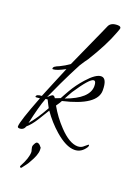

<svg xmlns="http://www.w3.org/2000/svg" viewBox="-216 -708 711 1005"><g transform="rotate(20 140.0 -205.5)"><path d="M267 48Q220 48 158 -6Q111 -47 74 -100Q64 -84 55 -69Q46 -54 36 -38Q12 0 -10 18Q-18 41 -41 41Q-52 41 -52 33Q-52 5 6 -144L-13 -142Q-19 -142 -19 -144Q-19 -158 11 -159Q27 -197 45 -241.5Q63 -286 84 -335Q38 -310 18 -310Q14 -310 14 -313Q14 -323 28 -329Q30 -331 34.5 -332.5Q39 -334 45 -337Q74 -351 97 -368Q110 -397 130 -441.5Q150 -486 177 -546Q183 -559 191 -577Q199 -595 210 -620Q221 -643 257 -643Q276 -643 276 -632Q276 -628 267 -605Q253 -567 229.5 -521Q206 -475 173 -422Q168 -415 160 -404Q152 -393 143 -378Q137 -368 129.5 -352Q122 -336 111 -316Q86 -267 39 -163Q59 -182 65 -182Q73 -182 79 -171Q81 -172 88.5 -174.5Q96 -177 108 -182Q112 -190 118.5 -201.5Q125 -213 134 -229Q146 -250 160.5 -270Q175 -290 192 -309Q239 -362 269 -362Q301 -362 301 -295Q301 -212 119 -170Q113 -158 98 -137Q129 -82 173 -36Q231 25 277 25Q297 25 311 11Q327 -3 328 -3Q332 -3 332 1Q332 3 330 9Q306 48 267 48ZM128 -187Q252 -232 252 -301Q252 -329 239 -329Q217 -329 153 -232Q149 -225 142.5 -213.5Q136 -202 128 -187ZM-6 -2Q30 -44 67 -111Q63 -118 58 -128Q53 -138 46 -152L35 -151Q25 -126 15 -89Q5 -52 -6 -2ZM36 232Q32 232 30.5 228.5Q29 225 33 219Q60 169 60 136Q60 132 57 123Q54 112 54 109Q54 100 60 91Q66 79 73 79Q85 79 97 97V95Q98 95 98.5 101.5Q99 108 99 111Q99 139 71 186Q67 194 59 205Q51 216 40 230Q38 232 36 232Z"/></g></svg>

Font: Ruthie
Style: Regular
Weight: 400
Designer: Robert E. Leuschke
Foundry: Robert E. Leuschke
Version: Version 1.012